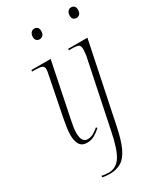

<svg xmlns="http://www.w3.org/2000/svg" viewBox="-240 -828 975 1153"><g transform="rotate(-30 247.5 -251.5)"><path d="M203 -671Q190 -671 181.5 -679Q173 -687 173 -703Q173 -721 182 -732Q191 -743 205 -743Q218 -743 226.5 -735Q235 -727 235 -711Q235 -689 225 -680Q215 -671 203 -671ZM140 10Q103 10 88.5 -15.5Q74 -41 74 -78Q74 -105 79 -136.5Q84 -168 89 -194L145 -475Q146 -481 146.5 -486Q147 -491 147 -496Q147 -514 133.5 -520Q120 -526 84 -526H65L67 -536H200L120 -145Q116 -127 113.5 -107.5Q111 -88 111 -74Q111 -38 122.5 -22.5Q134 -7 152 -7Q174 -7 192 -17Q210 -27 230 -44L236 -36Q215 -17 191.5 -3.5Q168 10 140 10ZM458 -671Q446 -671 437.5 -678.5Q429 -686 429 -703Q429 -721 437.5 -732Q446 -743 461 -743Q474 -743 482 -735Q490 -727 490 -711Q490 -689 480 -680Q470 -671 458 -671ZM164 240Q148 240 135 238.5Q122 237 112 234L114 224Q123 227 136 228.5Q149 230 162 230Q213 230 244 183.5Q275 137 298 22L395 -445Q396 -454 397.5 -465.5Q399 -477 399 -488Q399 -513 387.5 -519.5Q376 -526 340 -526H320L322 -536H455L341 13Q323 101 299.5 150.5Q276 200 243 220Q210 240 164 240Z"/></g></svg>

Font: Noto Serif Display ExtraLight
Style: Italic
Weight: 200
Italic angle: -12°
Designer: Monotype Design Team
Foundry: Monotype Imaging Inc.
Version: Version 2.009